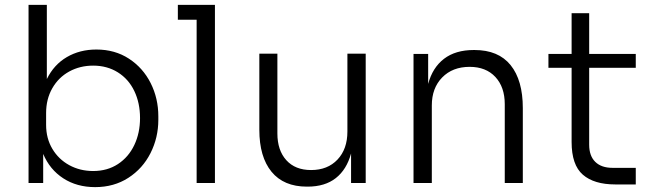

<svg xmlns="http://www.w3.org/2000/svg" viewBox="-20 -750 2674 787"><path d="M157 -119V0H97V-730H172V-426Q201 -485 254 -516Q307 -547 375 -547Q451 -547 508.5 -509.5Q566 -472 597.5 -409.5Q629 -347 629 -273V-259Q629 -186 597 -122.5Q565 -59 506 -21Q447 17 370 17Q295 17 239.5 -19Q184 -55 157 -119ZM554 -266Q554 -328 530.5 -377Q507 -426 463 -453.5Q419 -481 362 -481Q308 -481 264 -457Q220 -433 194.5 -388.5Q169 -344 169 -287V-238Q169 -183 194.5 -140Q220 -97 264 -73Q308 -49 362 -49Q420 -49 463.5 -77.5Q507 -106 530.5 -155.5Q554 -205 554 -266Z M786 -669H709V-730H861V0H786Z M1043 -218V-530H1117V-203Q1117 -134 1153.5 -93.5Q1190 -53 1255 -53Q1323 -53 1363.5 -96Q1404 -139 1404 -211V-530H1479V0H1419V-121Q1401 -55 1356.5 -20Q1312 15 1241 15H1238Q1143 15 1093 -46Q1043 -107 1043 -218Z M1675 -529H1735V-406Q1753 -473 1800 -509Q1847 -545 1922 -545H1925Q2023 -545 2073 -483Q2123 -421 2123 -307V0H2049V-323Q2049 -393 2010.5 -434.5Q1972 -476 1905 -476Q1835 -476 1792.5 -432.5Q1750 -389 1750 -318V0H1675Z M2323 -168V-472H2228V-529H2323V-696H2395V-529H2586V-472H2395V-157Q2395 -111 2420 -86.5Q2445 -62 2491 -62H2586V6H2502Q2415 6 2369 -34Q2323 -74 2323 -168Z"/></svg>

Font: Sora-SIA Light
Style: Regular
Weight: 300
Designer: Jonathan Barnbrook, Julián Moncada
Foundry: Barnbrook Fonts
Version: Version 2.000